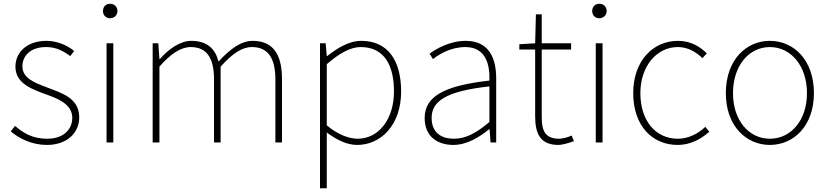

<svg xmlns="http://www.w3.org/2000/svg" viewBox="-20 -757 4403 1020"><path d="M229 13C340 13 401 -55 401 -133C401 -236 310 -262 226 -294C163 -318 99 -342 99 -405C99 -457 138 -507 225 -507C280 -507 318 -485 353 -459L374 -486C336 -518 280 -540 228 -540C119 -540 62 -476 62 -403C62 -312 152 -282 232 -253C294 -231 364 -200 364 -131C364 -71 319 -20 231 -20C153 -20 104 -50 60 -88L37 -59C84 -20 150 13 229 13Z M546 0H582V-527H546ZM565 -660C585 -660 604 -675 604 -698C604 -723 585 -737 565 -737C544 -737 527 -723 527 -698C527 -675 544 -660 565 -660Z M791 0H827V-403C887 -472 942 -507 993 -507C1078 -507 1117 -450 1117 -334V0H1152V-403C1214 -472 1266 -507 1318 -507C1403 -507 1443 -450 1443 -334V0H1478V-339C1478 -475 1425 -540 1322 -540C1262 -540 1203 -498 1141 -430C1124 -496 1082 -540 996 -540C938 -540 877 -498 829 -443H827L821 -527H791Z M1716 -416C1783 -474 1842 -507 1896 -507C2025 -507 2073 -405 2073 -271C2073 -124 1992 -20 1880 -20C1838 -20 1778 -39 1716 -91ZM1680 243H1716V-53C1772 -11 1827 13 1877 13C2003 13 2111 -92 2111 -271C2111 -434 2042 -540 1899 -540C1833 -540 1770 -500 1718 -459H1716L1710 -527H1680Z M2388 13C2458 13 2524 -26 2578 -70H2581L2586 0H2616V-341C2616 -448 2578 -540 2454 -540C2368 -540 2295 -496 2262 -472L2280 -443C2314 -470 2377 -507 2452 -507C2561 -507 2583 -414 2580 -329C2343 -302 2236 -247 2236 -130C2236 -30 2306 13 2388 13ZM2391 -20C2327 -20 2273 -50 2273 -131C2273 -220 2351 -273 2580 -298V-109C2511 -50 2454 -20 2391 -20Z M2947 13C2965 13 2998 4 3029 -7L3017 -37C2998 -28 2970 -20 2950 -20C2873 -20 2858 -67 2858 -135V-494H3014V-527H2858V-681H2827L2823 -527L2739 -522V-494H2823V-140C2823 -48 2849 13 2947 13Z M3145 0H3181V-527H3145ZM3164 -660C3184 -660 3203 -675 3203 -698C3203 -723 3184 -737 3164 -737C3143 -737 3126 -723 3126 -698C3126 -675 3143 -660 3164 -660Z M3580 13C3648 13 3704 -18 3748 -57L3727 -83C3690 -48 3639 -20 3581 -20C3461 -20 3382 -118 3382 -262C3382 -407 3470 -507 3581 -507C3635 -507 3677 -481 3712 -448L3735 -474C3700 -507 3653 -540 3581 -540C3454 -540 3344 -439 3344 -262C3344 -88 3446 13 3580 13Z M4070 13C4196 13 4304 -88 4304 -262C4304 -439 4196 -540 4070 -540C3944 -540 3836 -439 3836 -262C3836 -88 3944 13 4070 13ZM4070 -20C3958 -20 3874 -118 3874 -262C3874 -407 3958 -507 4070 -507C4182 -507 4267 -407 4267 -262C4267 -118 4182 -20 4070 -20Z"/></svg>

Font: Noto Sans CJK KR Thin
Style: Regular
Weight: 250
Designer: Ryoko NISHIZUKA (kana & ideographs); Paul D. Hunt (Latin, Greek & Cyrillic); Wenlong ZHANG (bopomofo); Sandoll Communica
Foundry: Adobe Systems Incorporated
Version: Version 1.002;PS 1.002;hotconv 1.0.82;makeotf.lib2.5.63406